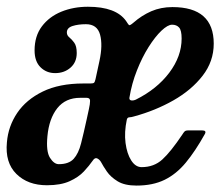

<svg xmlns="http://www.w3.org/2000/svg" viewBox="-28 -552 678 583"><path d="M-7 -120Q-3 -168.5 24.2 -209Q51.5 -249.5 101.8 -274Q152 -298.5 225 -298.5H246Q254.5 -298.5 257.2 -300.5Q260 -302.5 262 -311.5L274 -367Q284.5 -415.5 275.8 -447Q267 -478.5 233 -478.5Q209.5 -478.5 192.2 -473Q175 -467.5 175 -453.5Q175 -444.5 182.5 -438.5Q190 -432.5 197.5 -422.2Q205 -412 205 -391Q205 -363 186 -346.5Q167 -330 139.5 -330Q113 -330 95 -347.8Q77 -365.5 77 -399Q77 -442.5 99.2 -472Q121.5 -501.5 158.2 -516.5Q195 -531.5 239 -531.5Q324.5 -531.5 355 -488Q361 -478.5 363.5 -476Q366 -473.5 377 -483Q402 -505 431.2 -517.8Q460.5 -530.5 495.5 -530.5Q621 -530.5 621 -419.5Q621 -365.5 587.2 -322Q553.5 -278.5 498.5 -247.2Q443.5 -216 379 -198.5Q371 -196 364.8 -195.8Q358.5 -195.5 357 -188.5Q349 -150.5 353.2 -117.8Q357.5 -85 370.5 -64.8Q383.5 -44.5 402 -44.5Q439.5 -44.5 465 -67.8Q490.5 -91 526 -144Q529 -149 532.2 -152.5Q535.5 -156 543 -156H586Q600 -156 594 -145Q565 -93 536.2 -58.2Q507.5 -23.5 471.8 -6Q436 11.5 386.5 11.5Q350.5 11.5 329.2 -1.5Q308 -14.5 296.5 -31.2Q285 -48 279 -59.5Q274.5 -67.5 267.2 -71Q260 -74.5 253 -63.5Q243 -49 226.8 -31.5Q210.5 -14 183.5 -1.8Q156.5 10.5 114.5 10.5Q56.5 10.5 21.8 -23.8Q-13 -58 -7 -120ZM384.5 -249.5Q448.5 -281.5 486 -331.2Q523.5 -381 523.5 -435Q523.5 -460 515.8 -468.5Q508 -477 494.5 -477Q481.5 -477 462.2 -458.8Q443 -440.5 423.2 -409.2Q403.5 -378 387.8 -338.2Q372 -298.5 365 -255.5Q364 -248.5 370.2 -247.2Q376.5 -246 384.5 -249.5ZM242 -221Q245.5 -236.5 245.5 -245.8Q245.5 -255 235 -255H215.5Q171 -255 146 -223.5Q121 -192 116 -138.5Q111.5 -92 123.8 -72.8Q136 -53.5 150.5 -53.5Q181 -53.5 195.8 -69.8Q210.5 -86 218.2 -116.8Q226 -147.5 235.5 -191Z"/></svg>

Font: Besley* Condensed Medium
Style: Italic
Weight: 500
Width: 3
Italic angle: -13°
Designer: Owen Earl
Foundry: indestructible type*
Version: Version 3.000; ttfautohint (v1.8.3)